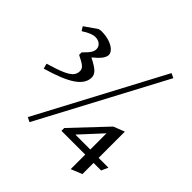

<svg xmlns="http://www.w3.org/2000/svg" viewBox="-303 -1230 1691 1691"><g transform="rotate(45 543.0 -384.0)"><path d="M401 -473Q401 -398 316.5 -340Q232 -282 46 -229L33 -277Q137 -308 190.5 -331.5Q244 -355 266 -380Q288 -405 288 -440Q288 -466 266 -485.5Q244 -505 181 -535V-566Q224 -608 239 -631.5Q254 -655 254 -678Q254 -709 230.5 -728.5Q207 -748 171 -748Q125 -748 49 -698L25 -736L140 -816Q156 -822 175 -822Q227 -822 271 -808Q315 -794 341 -770Q367 -746 367 -718Q365 -692 344 -664Q323 -636 274 -596V-595Q345 -560 373 -533Q401 -506 401 -473ZM291 193 249 172 870 -997 913 -977ZM944 48V187L840 229V48H544V13L840 -301L944 -342V-15H1066L1038 48ZM840 -217 654 -15H840Z"/></g></svg>

Font: Inknut Antiqua Medium
Style: Regular
Weight: 500
Designer: Claus Eggers Sørensen
Foundry: Claus Eggers Sørensen
Version: Version 1.003; ttfautohint (v1.8.2) -l 8 -r 50 -G 200 -x 14 